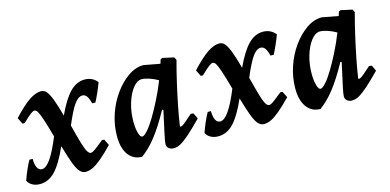

<svg xmlns="http://www.w3.org/2000/svg" viewBox="-57 -749 2102 1036"><g transform="rotate(-15 994.5 -231.5)"><path d="M442 -471Q485 -471 512 -438Q502 -411 490.5 -385Q479 -359 467 -336H449Q442 -364 432.5 -377.5Q423 -391 408 -391Q385 -391 362.5 -359.5Q340 -328 307 -250Q324 -183 335 -146Q346 -109 355 -94.5Q364 -80 373 -80Q379 -80 386.5 -84Q394 -88 408.5 -99Q423 -110 449 -131L461 -130L478 -96Q438 -55 410 -31.5Q382 -8 361 2Q340 12 320 12Q303 12 289 -2.5Q275 -17 261 -53.5Q247 -90 228 -156Q188 -66 150.5 -27Q113 12 65 12Q41 12 23 2Q5 -8 -3 -25Q5 -49 18 -79Q31 -109 43 -130H61Q61 -98 70 -80.5Q79 -63 96 -63Q119 -63 145.5 -101Q172 -139 204 -217Q185 -286 173 -321Q161 -356 153.5 -367.5Q146 -379 137 -379Q130 -379 116 -369Q102 -359 69 -327L57 -328L40 -363Q94 -421 131 -446Q168 -471 198 -471Q215 -471 227.5 -457.5Q240 -444 253.5 -409.5Q267 -375 284 -312Q323 -396 360 -433.5Q397 -471 442 -471Z M877 -91Q882 -91 888.5 -94.5Q895 -98 909 -110Q923 -122 948 -144L963 -142L978 -110Q931 -62 900.5 -35.5Q870 -9 850.5 1.5Q831 12 812 12Q795 12 784.5 3Q774 -6 774 -22Q774 -33 784 -79.5Q794 -126 811 -203L804 -205Q758 -121 717.5 -69.5Q677 -18 635 12Q587 12 559.5 -25.5Q532 -63 532 -129Q532 -191 552 -250.5Q572 -310 606.5 -358Q641 -406 683 -435Q725 -464 769 -464L860 -447L867 -470L877 -475L941 -461L949 -445Q934 -390 919.5 -327Q905 -264 893 -203.5Q881 -143 874 -94ZM664 -93Q675 -93 694.5 -115Q714 -137 737 -175Q760 -213 784.5 -261.5Q809 -310 830 -363Q808 -376 783 -384.5Q758 -393 740 -393Q714 -393 690.5 -363Q667 -333 652.5 -285Q638 -237 638 -183Q638 -145 645.5 -119Q653 -93 664 -93Z M1438 -471Q1481 -471 1508 -438Q1498 -411 1486.5 -385Q1475 -359 1463 -336H1445Q1438 -364 1428.5 -377.5Q1419 -391 1404 -391Q1381 -391 1358.5 -359.5Q1336 -328 1303 -250Q1320 -183 1331 -146Q1342 -109 1351 -94.5Q1360 -80 1369 -80Q1375 -80 1382.5 -84Q1390 -88 1404.5 -99Q1419 -110 1445 -131L1457 -130L1474 -96Q1434 -55 1406 -31.5Q1378 -8 1357 2Q1336 12 1316 12Q1299 12 1285 -2.5Q1271 -17 1257 -53.5Q1243 -90 1224 -156Q1184 -66 1146.5 -27Q1109 12 1061 12Q1037 12 1019 2Q1001 -8 993 -25Q1001 -49 1014 -79Q1027 -109 1039 -130H1057Q1057 -98 1066 -80.5Q1075 -63 1092 -63Q1115 -63 1141.5 -101Q1168 -139 1200 -217Q1181 -286 1169 -321Q1157 -356 1149.5 -367.5Q1142 -379 1133 -379Q1126 -379 1112 -369Q1098 -359 1065 -327L1053 -328L1036 -363Q1090 -421 1127 -446Q1164 -471 1194 -471Q1211 -471 1223.5 -457.5Q1236 -444 1249.5 -409.5Q1263 -375 1280 -312Q1319 -396 1356 -433.5Q1393 -471 1438 -471Z M1873 -91Q1878 -91 1884.5 -94.5Q1891 -98 1905 -110Q1919 -122 1944 -144L1959 -142L1974 -110Q1927 -62 1896.5 -35.5Q1866 -9 1846.5 1.5Q1827 12 1808 12Q1791 12 1780.5 3Q1770 -6 1770 -22Q1770 -33 1780 -79.5Q1790 -126 1807 -203L1800 -205Q1754 -121 1713.5 -69.5Q1673 -18 1631 12Q1583 12 1555.5 -25.5Q1528 -63 1528 -129Q1528 -191 1548 -250.5Q1568 -310 1602.5 -358Q1637 -406 1679 -435Q1721 -464 1765 -464L1856 -447L1863 -470L1873 -475L1937 -461L1945 -445Q1930 -390 1915.5 -327Q1901 -264 1889 -203.5Q1877 -143 1870 -94ZM1660 -93Q1671 -93 1690.5 -115Q1710 -137 1733 -175Q1756 -213 1780.5 -261.5Q1805 -310 1826 -363Q1804 -376 1779 -384.5Q1754 -393 1736 -393Q1710 -393 1686.5 -363Q1663 -333 1648.5 -285Q1634 -237 1634 -183Q1634 -145 1641.5 -119Q1649 -93 1660 -93Z"/></g></svg>

Font: Alegreya SemiBold
Style: Italic
Weight: 600
Italic angle: -7°
Designer: Juan Pablo del Peral
Foundry: Huerta Tipografica
Version: Version 2.009